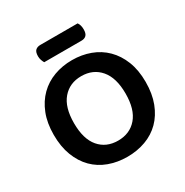

<svg xmlns="http://www.w3.org/2000/svg" viewBox="-182 -936 1060 1100"><g transform="rotate(-30 348.0 -386.5)"><path d="M652 -304Q652 -226 629 -166Q606 -106 565.5 -65.5Q525 -25 469 -4.5Q413 16 348 16Q283 16 227 -4.5Q171 -25 130.5 -65.5Q90 -106 67 -166Q44 -226 44 -304Q44 -382 67.5 -441.5Q91 -501 132 -541.5Q173 -582 228.5 -602.5Q284 -623 348 -623Q412 -623 467.5 -602.5Q523 -582 564 -541.5Q605 -501 628.5 -441.5Q652 -382 652 -304ZM519 -304Q519 -408 472.5 -462.5Q426 -517 348 -517Q271 -517 224.5 -463Q178 -409 178 -304Q178 -199 224 -145Q270 -91 348 -91Q426 -91 472.5 -145Q519 -199 519 -304ZM205 -692Q200 -700 195.5 -712.5Q191 -725 191 -739Q191 -767 203 -778Q215 -789 235 -789H482Q495 -771 495 -742Q495 -715 483.5 -703.5Q472 -692 452 -692Z"/></g></svg>

Font: Baloo Paaji 2 SemiBold
Style: Regular
Weight: 600
Designer: Shuchita Grover, Noopur Datye and Ek Type
Foundry: Ek Type
Version: Version 1.640;hotconv 1.0.111;makeotfexe 2.5.65597; ttfautoh